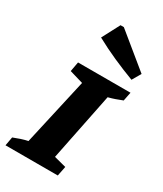

<svg xmlns="http://www.w3.org/2000/svg" viewBox="-216 -875 807 951"><g transform="rotate(30 187.5 -400.0)"><path d="M-16 0 -7 -50Q13 -58 32.5 -64.5Q52 -71 72 -75L158 -457L80 -480L90 -535H390L380 -485Q360 -477 341.5 -470.5Q323 -464 303 -459L225 -73L294 -55L283 0ZM362 -593Q301 -616 242.5 -642Q184 -668 127 -699L180 -800H199L391 -643Z"/></g></svg>

Font: Piazzolla SC
Style: Bold Italic
Weight: 700
Italic angle: -11.3°
Designer: Juan Pablo del Peral
Foundry: Huerta Tipografica
Version: Version 1.330